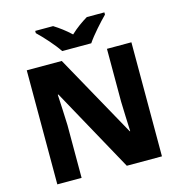

<svg xmlns="http://www.w3.org/2000/svg" viewBox="-131 -1046 1085 1161"><g transform="rotate(-15 411.5 -465.5)"><path d="M321 -771H503C533 -816 593 -882 628 -917V-931H518C483 -910 446 -884 411 -851C376 -884 342 -909 307 -931H195V-917C233 -881 292 -816 321 -771ZM739 0V-714H586V-383C587 -325 591 -254 593 -197H590L303 -714H84V0H236V-330C234 -391 230 -465 227 -523H231L519 0Z"/></g></svg>

Font: Noto Sans Ethiopic ExtraBold
Style: Regular
Weight: 800
Designer: Monotype Design Team
Foundry: Monotype Imaging Inc.
Version: Version 2.102